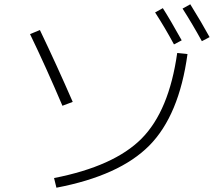

<svg xmlns="http://www.w3.org/2000/svg" viewBox="-20 -850 1040 895"><path d="M232 -20Q512 -75 640 -204Q768 -333 806 -603L854 -598Q815 -312 676 -171.5Q537 -31 243 25ZM703 -792 739 -812Q773 -759 827 -662L791 -643Q749 -721 703 -792ZM831 -810 867 -830Q921 -743 957 -677L921 -658Q877 -738 831 -810ZM120 -691 166 -710Q246 -543 319 -375L271 -357Q194 -538 120 -691Z"/></svg>

Font: M PLUS 1p Light
Style: Regular
Weight: 300
Version: Version 1.061